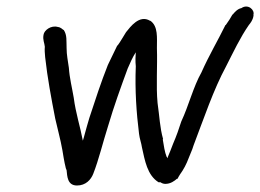

<svg xmlns="http://www.w3.org/2000/svg" viewBox="-20 -550 801 591"><path d="M114 -443C111 -427 117 -418 118 -406C117 -397 118 -385 119 -374C126 -310 138 -247 150 -185C158 -149 166 -122 172 -88L176 -64C178 -53 180 -42 182 -35C182 -32 184 -30 185 -26C187 -8 187 21 217 21C244 21 260 3 267 -15C284 -58 297 -113 313 -163C331 -224 352 -282 373 -339C381 -357 388 -374 398 -389C397 -374 397 -370 397 -370C397 -362 397 -354 398 -346C395 -272 400 -202 408 -138C410 -122 415 -110 417 -96C426 -56 433 -11 468 11H474C478 14 483 16 489 16C505 16 517 7 525 0L526 1C529 -4 531 -9 534 -13C545 -28 554 -45 561 -64L572 -91L576 -103C607 -184 637 -274 676 -346C699 -391 719 -434 746 -473C751 -479 758 -488 760 -500C760 -501 761 -502 760 -504C765 -520 743 -539 723 -525C711 -523 701 -511 697 -506V-505L696 -506C690 -495 683 -484 675 -473H674C651 -426 623 -379 600 -327C575 -283 561 -225 538 -176C531 -154 523 -131 513 -108C507 -92 501 -77 495 -63C494 -64 494 -65 494 -66V-67H493C487 -82 484 -102 481 -121L482 -122C472 -157 471 -192 465 -233C460 -285 465 -346 463 -402C463 -434 467 -469 443 -486H442C409 -506 381 -467 368 -451C359 -437 351 -422 342 -410H341C331 -390 323 -373 312 -350C291 -297 274 -245 255 -187L248 -163C243 -147 240 -132 235 -117C227 -160 213 -202 207 -249C202 -279 194 -310 192 -341C189 -363 185 -381 185 -402C184 -424 187 -442 176 -458H175C172 -460 167 -466 158 -467C137 -473 116 -457 114 -443Z"/></svg>

Font: Scribbler
Style: BdIta
Weight: 700
Designer: Mew Too
Foundry: Cannot Into Space Fonts
Version: Version 1.001